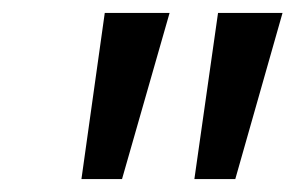

<svg xmlns="http://www.w3.org/2000/svg" viewBox="-20 -734 458 298"><path d="M281.7 -456.1 318.4 -713.9H418.5L345.2 -456.1ZM106.4 -456.1 142.6 -713.9H243.2L169.4 -456.1Z"/></svg>

Font: Open Sans Medium
Style: Italic
Weight: 500
Italic angle: -12°
Designer: Monotype Design Team
Foundry: Monotype Imaging Inc.
Version: Version 3.000